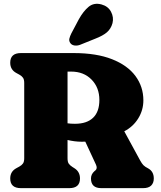

<svg xmlns="http://www.w3.org/2000/svg" viewBox="-20 -975 836 995"><path d="M723 -455Q723 -404.5 696.5 -361.5Q670 -318.5 624 -294.5L706 -144Q715 -127.5 723.2 -119Q731.5 -110.5 748.5 -102Q777 -86 777 -50Q777 -27 763.5 -13.5Q750 0 721.5 0H505Q451.5 0 451.5 -50Q451.5 -72 469 -87.5L475.5 -93Q486 -103 477 -122.5L422 -241Q413.5 -240.5 404 -240.5Q384.5 -240.5 365.8 -243Q347 -245.5 330 -249.5V-155Q330 -136 336.2 -127Q342.5 -118 355 -110L367.5 -102Q394.5 -84 394.5 -50Q394.5 0 339 0H88.5Q33 0 33 -50Q33 -86.5 65 -103.5L80.5 -112Q93 -119 99.2 -128Q105.5 -137 105.5 -155V-545Q105.5 -563 99.2 -572Q93 -581 80.5 -588L65 -596.5Q33 -613.5 33 -650Q33 -700 88.5 -700H361.5Q480 -700 560.5 -668.2Q641 -636.5 682 -581Q723 -525.5 723 -455ZM330 -604V-336Q346 -333.5 368.5 -333.5Q430 -333.5 462.5 -364.8Q495 -396 495 -457Q495 -521 454.5 -562.5Q414 -604 348.5 -604ZM388.5 -875Q411.5 -916.5 439 -939.5Q466.5 -962.5 506 -952Q540.5 -942.5 555.5 -913.8Q570.5 -885 563 -855Q555 -826 534.5 -808Q514 -790 472.5 -774L395.5 -743Q381.5 -737.5 367 -739.2Q352.5 -741 345 -751Q336.5 -762.5 339.5 -775Q342.5 -787.5 349.5 -801.5Z"/></svg>

Font: Fraunces 72pt S100 Black
Style: Regular
Weight: 900
Version: Version 1.000; ttfautohint (v1.8.3)